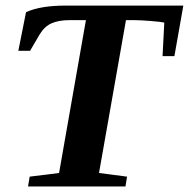

<svg xmlns="http://www.w3.org/2000/svg" viewBox="-20 -675 684 695"><path d="M81.5 0 87.4 -35.6 193.8 -48.8 291 -602.1H231Q192.4 -602.1 166.5 -590.6Q140.6 -579.1 123.5 -550.3L88.9 -491.2H46.4L74.2 -630.9Q126 -654.8 218.8 -654.8H643.6L611.3 -471.7H568.4L574.7 -593.3Q561 -596.2 524.7 -599.1Q488.3 -602.1 464.8 -602.1H436L338.4 -48.8L439.9 -35.6L434.1 0Z"/></svg>

Font: Liberation Serif
Style: Bold Italic
Weight: 700
Italic angle: -16.333°
Designer: Steve Matteson
Foundry: Ascender Corporation
Version: Version 2.1.5